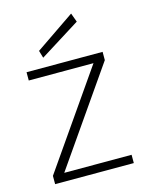

<svg xmlns="http://www.w3.org/2000/svg" viewBox="-109 -781 658 851"><g transform="rotate(-15 220.0 -356.0)"><path d="M37 0V-38L340 -474H43V-512H392V-474L89 -38H398V0ZM131 -555 121 -589 301 -712 316 -671Z"/></g></svg>

Font: DM Sans 12pt ExtraLight
Style: Regular
Weight: 250
Version: Version 4.004;gftools[0.9.30]